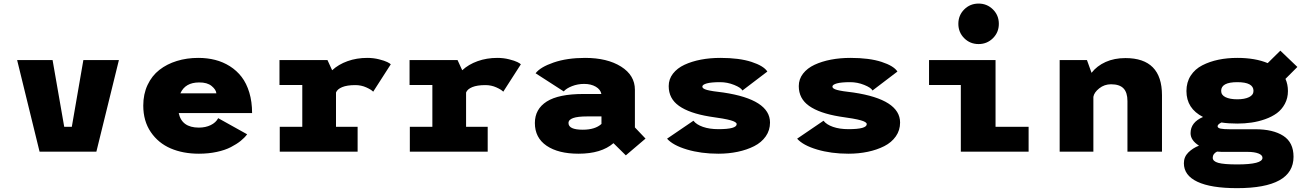

<svg xmlns="http://www.w3.org/2000/svg" viewBox="-20 -828 7140 1048"><path d="M435 -500H629L506 0H196L73.5 -500H267L330.5 -136H372Z M1329 -95Q1315 -76 1293.5 -58.8Q1272 -41.5 1240.2 -25Q1208.5 -8.5 1163.2 1.2Q1118 11 1065.5 11Q979 11 911.5 -18Q844 -47 803 -107.2Q762 -167.5 762 -251.5Q762 -314.5 785.5 -364.5Q809 -414.5 850 -446.5Q891 -478.5 945.2 -495.2Q999.5 -512 1062.5 -512Q1111.5 -512 1154.5 -501Q1197.5 -490 1234.8 -466.5Q1272 -443 1298.8 -408.2Q1325.5 -373.5 1340.8 -323Q1356 -272.5 1356 -211H955.5Q972 -131.5 1065.5 -131.5Q1102 -131.5 1130.2 -145.2Q1158.5 -159 1171 -183ZM1067 -378Q991 -378 964.5 -318.5H1161Q1159.5 -338.5 1135.2 -358.5Q1111 -378.5 1067 -378Z M1814 -136H1932V0H1507V-136H1630V-364H1505.5V-500H1767.5L1793 -444.5Q1827.5 -476.5 1877 -494.2Q1926.5 -512 1985 -512Q2018.5 -512 2049 -504.2Q2079.5 -496.5 2094 -489.2Q2108.5 -482 2113 -477L2017 -327.5Q2007 -338.5 1979.2 -351Q1951.5 -363.5 1919.5 -363.5Q1874.5 -363.5 1847.8 -352.5Q1821 -341.5 1814 -323Z M2524 -136H2642V0H2217V-136H2340V-364H2215.5V-500H2477.5L2503 -444.5Q2537.5 -476.5 2587 -494.2Q2636.5 -512 2695 -512Q2728.5 -512 2759 -504.2Q2789.5 -496.5 2804 -489.2Q2818.5 -482 2823 -477L2727 -327.5Q2717 -338.5 2689.2 -351Q2661.5 -363.5 2629.5 -363.5Q2584.5 -363.5 2557.8 -352.5Q2531 -341.5 2524 -323Z M3396 20 3328.5 -46.5Q3262 11 3138 11Q3027.5 11 2963.5 -32.5Q2899.5 -76 2899.5 -156.5Q2899.5 -232.5 2964.2 -273.8Q3029 -315 3164.5 -315H3262.5Q3258 -339.5 3231.8 -354.8Q3205.5 -370 3168.5 -370Q3133.5 -370 3102.2 -357.8Q3071 -345.5 3057 -329L2903.5 -428Q2928.5 -461.5 3001.8 -486.8Q3075 -512 3173.5 -512Q3294.5 -512 3370 -464.5Q3445.5 -417 3445.5 -338V-132.5L3503.5 -71.5ZM3161 -120Q3228.5 -120 3263 -151.5V-192.5H3183.5Q3083 -192.5 3083 -156.5Q3083 -120 3161 -120Z M3901 11Q3806.5 11 3730 -11.8Q3653.5 -34.5 3621 -71L3765 -169Q3781 -148 3816.8 -135.5Q3852.5 -123 3901.5 -123Q4001 -123 4001 -150.5Q4001 -162 3968.8 -171.2Q3936.5 -180.5 3852 -192Q3743 -210 3686.5 -249.8Q3630 -289.5 3630 -358Q3630 -396 3653.2 -426Q3676.5 -456 3716.2 -474.5Q3756 -493 3805.8 -502.5Q3855.5 -512 3912 -512Q4015 -512 4081.8 -490.2Q4148.5 -468.5 4168.5 -437.5L4032.5 -334Q4024.5 -349.5 3987.2 -364.5Q3950 -379.5 3910.5 -379.5Q3862.5 -379.5 3838 -372.8Q3813.5 -366 3813.5 -355Q3813.5 -344 3839.2 -337Q3865 -330 3928.5 -323Q4183 -285 4183 -159Q4183 -117 4159.8 -83.8Q4136.5 -50.5 4096.5 -30.2Q4056.5 -10 4006.8 0.5Q3957 11 3901 11Z M4611 11Q4516.5 11 4440 -11.8Q4363.5 -34.5 4331 -71L4475 -169Q4491 -148 4526.8 -135.5Q4562.5 -123 4611.5 -123Q4711 -123 4711 -150.5Q4711 -162 4678.8 -171.2Q4646.5 -180.5 4562 -192Q4453 -210 4396.5 -249.8Q4340 -289.5 4340 -358Q4340 -396 4363.2 -426Q4386.5 -456 4426.2 -474.5Q4466 -493 4515.8 -502.5Q4565.5 -512 4622 -512Q4725 -512 4791.8 -490.2Q4858.5 -468.5 4878.5 -437.5L4742.5 -334Q4734.5 -349.5 4697.2 -364.5Q4660 -379.5 4620.5 -379.5Q4572.5 -379.5 4548 -372.8Q4523.5 -366 4523.5 -355Q4523.5 -344 4549.2 -337Q4575 -330 4638.5 -323Q4893 -285 4893 -159Q4893 -117 4869.8 -83.8Q4846.5 -50.5 4806.5 -30.2Q4766.5 -10 4716.8 0.5Q4667 11 4611 11Z M5321.5 -587.5Q5275 -587.5 5243 -619.5Q5211 -651.5 5211 -698Q5211 -744.5 5243 -776.5Q5275 -808.5 5321.5 -808.5Q5367.5 -808.5 5399.8 -776.5Q5432 -744.5 5432 -698Q5432 -651.5 5399.8 -619.5Q5367.5 -587.5 5321.5 -587.5ZM5414 -136H5594.5V0H5224.5V-364H5051V-500H5414Z M5764 0V-500H5913L5938 -430.5Q5967.5 -468.5 6015 -489.8Q6062.5 -511 6123 -511Q6322.5 -511 6322.5 -308V0H6134V-276.5Q6134 -323 6112.5 -345.5Q6091 -368 6044.5 -368Q6008 -368 5980 -345.8Q5952 -323.5 5948 -299.5V0Z M6733.5 -153.5Q6684.5 -153.5 6647 -159.5Q6626 -149 6626 -139Q6626 -129.5 6642.2 -126Q6658.5 -122.5 6693 -122.5H6832Q6929 -122.5 6984.8 -86.5Q7040.5 -50.5 7040.5 27.5Q7040.5 199 6732 199Q6590 199 6516 164.2Q6442 129.5 6442 63Q6442 28.5 6466 4.5Q6490 -19.5 6524.5 -33Q6478.5 -62 6478.5 -101Q6478.5 -160.5 6546.5 -189.5Q6456 -235.5 6456 -331Q6456 -379 6479.2 -415Q6502.5 -451 6542.5 -471.5Q6582.5 -492 6630.5 -502Q6678.5 -512 6733.5 -512Q6831 -512 6899.5 -483.5L6968.5 -551.5L7061.5 -462.5L6996.5 -397.5Q7010 -367.5 7010 -331Q7010 -292.5 6993.2 -261.2Q6976.5 -230 6949.5 -210.2Q6922.5 -190.5 6885.8 -177.5Q6849 -164.5 6811.2 -159Q6773.5 -153.5 6733.5 -153.5ZM6822 -332Q6822 -379.5 6733.5 -379.5Q6645.5 -379.5 6645.5 -332Q6645.5 -309 6669.5 -297.5Q6693.5 -286 6733.5 -286Q6773.5 -286 6797.8 -297.8Q6822 -309.5 6822 -332ZM6599.5 33Q6599.5 52.5 6630 61Q6660.5 69.5 6733 69.5Q6871 69.5 6871 33.5Q6871 18 6848.5 9.5Q6826 1 6790 1H6649Q6636.5 1 6623 -0.5Q6599.5 11 6599.5 33Z"/></svg>

Font: League Mono ExtraBold
Style: Regular
Weight: 800
Width: 6
Designer: Tyler Finck
Foundry: The League of Moveable Type / Tyler Finck
Version: Version 2.210